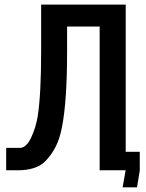

<svg xmlns="http://www.w3.org/2000/svg" viewBox="-20 -745 640 840"><path d="M7 -98H67Q94.5 -98 115.5 -141.5Q136.5 -185 145 -236.5Q160 -330.5 160 -525V-725H530V-81H591.5V1L579.5 74.5H516.5L529.5 1V0H416V-629H273.5V-518Q273.5 -303.5 251.5 -191Q242 -139.5 224 -104Q206 -68.5 180.5 -42Q160.5 -20.5 129 -10.2Q97.5 0 59.5 0H7Z"/></svg>

Font: JuliaMono SemiBold
Style: Regular
Weight: 600
Monospace: yes
Designer: cormullion
Foundry: corm
Version: Version 0.055; ttfautohint (v1.8.4)